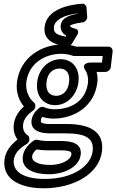

<svg xmlns="http://www.w3.org/2000/svg" viewBox="-20 -766 623 1028"><path d="M102 72C94 140 162 167 241 167C324 167 404 128 412 63C420 2 364 -11 309 -11H242C216 -11 198 -13 182 -17C175 -19 165 -17 160 -13C127 10 106 39 102 72ZM152 72C153 60 159 48 176 34C194 37 213 39 236 39H303C360 39 364 48 362 63C360 82 323 117 248 117C171 117 150 92 152 72ZM54 89C58 59 79 30 123 5C131 0 136 -8 137 -16V-20C138 -29 135 -37 129 -41C111 -53 100 -71 104 -102C107 -128 130 -156 156 -173C163 -178 168 -186 169 -193V-197C170 -205 167 -213 162 -217C137 -238 115 -278 121 -327C133 -423 216 -478 309 -478C333 -478 354 -473 371 -467C373 -466 377 -466 379 -466H530L526 -431H461C461 -431 410 -428 437 -390C447 -376 454 -351 451 -323C440 -230 367 -181 272 -181C254 -181 234 -184 216 -192C208 -196 197 -194 190 -188C171 -173 153 -152 149 -122C143 -74 183 -52 245 -52H332C447 -52 484 -21 476 44C467 120 375 192 220 192C105 192 46 152 54 89ZM4 89C-9 198 95 242 214 242C379 242 512 162 526 44C539 -61 460 -102 339 -102H252C194 -102 198 -114 199 -122C200 -132 202 -135 207 -140C226 -134 247 -131 266 -131C379 -131 486 -198 501 -323C504 -344 502 -362 497 -381H545C556 -381 571 -391 573 -406L583 -491C584 -502 576 -516 561 -516H389C369 -523 343 -528 315 -528C202 -528 87 -457 71 -327C64 -272 82 -227 108 -196C83 -174 59 -141 54 -102C50 -68 58 -40 74 -19C36 10 9 46 4 89ZM275 -203C337 -203 391 -253 400 -327C409 -399 368 -449 305 -449C243 -449 188 -401 179 -327C170 -253 212 -203 275 -203ZM281 -253C248 -253 223 -275 229 -327C235 -377 265 -399 299 -399C332 -399 356 -377 350 -327C344 -275 313 -253 281 -253ZM333 -570C273 -580 266 -596 269 -623C273 -657 318 -685 394 -694V-692C360 -686 310 -674 305 -630C302 -603 317 -585 335 -575ZM338 -518C348 -517 359 -523 365 -532L393 -578C409 -604 387 -612 381 -613C355 -620 355 -625 355 -629C360 -633 384 -642 421 -646C438 -648 448 -664 447 -676L443 -726C442 -737 432 -747 419 -746C335 -740 230 -711 219 -623C211 -558 257 -527 338 -518Z"/></svg>

Font: Falling Sky
Style: OuObl
Weight: 400
Designer: Paul D. Hunt
Foundry: Adobe Systems Incorporated
Version: Version 1.02